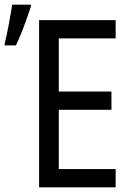

<svg xmlns="http://www.w3.org/2000/svg" viewBox="-54 -800 574 820"><path d="M-34 -614Q-28 -635 -17.5 -690.5Q-7 -746 -2 -780H78V-772Q41 -661 14 -606H-34ZM113 -714H440V-636H197V-409H422V-331H197V-78H440V0H113Z"/></svg>

Font: Noto Sans Mono UI Cond
Style: Regular
Weight: 400
Width: 3
Monospace: yes
Designer: Monotype Design team
Foundry: Monotype Imaging Inc.
Version: Version 1.000